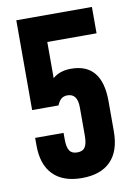

<svg xmlns="http://www.w3.org/2000/svg" viewBox="-81 -743 567 806"><g transform="rotate(-10 202.5 -340.0)"><path d="M38.1 -158.2V-190.4H159.2V-163.1Q159.2 -129.9 168.9 -114.7Q178.7 -99.6 202.1 -99.6Q225.6 -99.6 235.4 -114.7Q245.1 -129.9 245.1 -163.1V-284.2Q245.1 -342.8 202.1 -342.8Q186.5 -342.8 176.3 -334.5Q166 -326.2 158.2 -307.6H45.9V-690.4H368.2V-578.1H158.2V-423.8Q187.5 -450.2 236.3 -450.2Q368.2 -450.2 368.2 -289.1V-161.1Q368.2 -76.2 325.7 -33.2Q283.2 9.8 203.1 9.8Q123 9.8 80.6 -33.2Q38.1 -76.2 38.1 -158.2Z"/></g></svg>

Font: Altinn-DIN Condensed
Style: DINCondensed-Bold
Weight: 700
Width: 3
Designer: Charles Nix
Foundry: Altinn
Version: Version 2.00